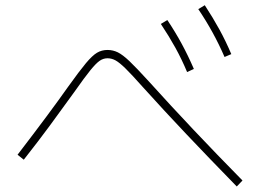

<svg xmlns="http://www.w3.org/2000/svg" viewBox="-20 -754 978 721"><path d="M584 -664.1 608.4 -678.7Q638.7 -633.3 662.6 -589.1Q686.5 -544.9 708 -495.1L682.6 -483.4Q662.6 -531.2 638.9 -574.2Q615.2 -617.2 584 -664.1ZM724.6 -719.7 749 -734.4Q780.3 -686.5 804.2 -642.8Q828.1 -599.1 848.6 -550.8L823.2 -540Q782.7 -633.8 724.6 -719.7ZM516.6 -426.8Q474.1 -474.6 451.4 -496.8Q428.7 -519 414.1 -527.1Q399.4 -535.2 383.8 -535.2Q368.2 -535.2 354.5 -525.9Q340.8 -516.6 319.6 -490.5Q298.3 -464.4 258.8 -408.2Q207.5 -337.4 166.3 -281.2Q125 -225.1 69.3 -154.3L45.9 -172.9Q168 -332 235.4 -427.7Q278.8 -488.3 302.7 -516.8Q326.7 -545.4 344.2 -555.9Q361.8 -566.4 383.8 -566.4Q404.3 -566.4 422.6 -557.4Q440.9 -548.3 466.3 -524.2Q491.7 -500 538.1 -449.2Q700.2 -269.5 890.6 -76.2L869.1 -53.7Q764.2 -161.1 681.2 -248.8Q598.1 -336.4 516.6 -426.8Z"/></svg>

Font: Pretendard Thin
Style: Regular
Weight: 100
Designer: Base glyphs from Inter by Rasmus Andersson; Hangeul glyphs from Noto Sans CJK(Source Han Sans) by Jang Soo-young and Kan
Foundry: Kil Hyung-jin
Version: Version 1.309